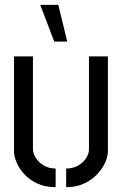

<svg xmlns="http://www.w3.org/2000/svg" viewBox="-20 -770 505 795"><path d="M204.6 -597.8 146.6 -749.8H221.4L258.4 -597.8ZM254 5V-72.2Q282.8 -72.2 304.1 -84.8Q325.4 -97.4 336.9 -115.7Q348.4 -134.1 348.4 -152V-536.4H426.8V-142.7Q426.8 -123.9 416.2 -98.9Q405.6 -73.8 383.8 -50Q362 -26.2 329.6 -10.6Q297.2 5 254 5ZM210.4 5Q167.2 5 134.5 -10.1Q101.8 -25.3 80.5 -48.7Q59.2 -72.2 48.6 -97.6Q38 -122.9 38 -142.6V-536.4H116.4V-152Q116.4 -134.8 128.2 -116.1Q140 -97.4 161.1 -84.8Q182.2 -72.2 210.4 -72.2Z"/></svg>

Font: Stick No Bills ExtraLight
Style: Regular
Weight: 200
Designer: Kosala Senevirathne, Siva Puranthara, Lasantha Premarathna, Tharique Azeez
Foundry: mooniak
Version: Version 2.000